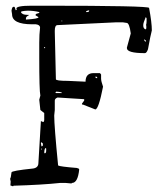

<svg xmlns="http://www.w3.org/2000/svg" viewBox="-20 -648 555 676"><path d="M90.8 -627.9H135.7Q504.9 -627.9 504.9 -620.1Q514.6 -568.4 514.6 -541Q509.8 -523.4 501 -474.6Q496.1 -460.9 490.2 -460.9Q426.8 -460.9 426.8 -478.5V-480.5L440.4 -530.3Q435.5 -567.4 425.8 -567.4L413.1 -569.3H386.7L182.6 -559.6Q172.9 -559.6 172.9 -540V-535.2L176.8 -369.1Q176.8 -363.3 218.8 -363.3L281.2 -360.4Q281.2 -390.6 309.6 -390.6H332L335.9 -385.7V-371.1Q335.9 -362.3 342.8 -342.8Q327.1 -262.7 315.4 -262.7L273.4 -279.3L268.6 -280.3V-283.2L276.4 -293.9V-298.8L182.6 -304.7Q172.9 -300.8 172.9 -293.9V-260.7L170.9 -241.2Q170.9 -204.1 184.6 -65.4Q190.4 -61.5 251 -56.6L252.9 -55.7Q258.8 -54.7 258.8 -50.8Q253.9 -3.9 233.4 -3.9H232.4V-2L210.9 -3.9H191.4Q128.9 2.9 27.3 5.9L26.4 7.8H25.4L16.6 4.9L17.6 -8.8L15.6 -18.6Q18.6 -22.5 20.5 -41Q20.5 -46.9 96.7 -54.7Q115.2 -57.6 115.2 -74.2L124 -221.7L130.9 -218.8H133.8L135.7 -224.6V-250L122.1 -260.7L118.2 -296.9L122.1 -311.5Q118.2 -328.1 118.2 -446.3V-498Q118.2 -527.3 121.1 -550.8Q121.1 -560.5 106.4 -562.5H92.8Q22.5 -562.5 22.5 -597.7L20.5 -610.4Q22.5 -624 27.3 -624H30.3Q32.2 -624 35.2 -612.3H37.1L39.1 -615.2V-617.2H37.1Q37.1 -627.9 90.8 -627.9ZM283.2 -607.4V-605.5H286.1Q293 -605.5 293.9 -609.4V-611.3H291Q283.2 -609.4 283.2 -607.4ZM53.7 -605.5Q57.6 -595.7 76.2 -595.7H81.1V-593.8Q71.3 -589.8 71.3 -583V-579.1H72.3Q115.2 -582 115.2 -586.9V-587.9L105.5 -593.8V-596.7Q105.5 -599.6 118.2 -602.5V-605.5Q98.6 -610.4 78.1 -610.4Q53.7 -609.4 53.7 -605.5ZM496.1 -584 493.2 -587.9Q484.4 -567.4 484.4 -560.5V-557.6Q484.4 -548.8 491.2 -544.9H493.2L495.1 -547.9V-557.6L494.1 -559.6Q496.1 -565.4 496.1 -573.2ZM199.2 -575.2H196.3V-573.2H199.2ZM489.3 -508.8H487.3V-507.8Q489.3 -502.9 491.2 -502H494.1V-503.9Q493.2 -505.9 490.2 -507.8ZM138.7 -482.4H135.7V-478.5H138.7ZM320.3 -377.9H315.4V-376L319.3 -373H322.3V-375ZM177.7 -325.2 174.8 -321.3 177.7 -320.3H198.2Q198.2 -324.2 179.7 -325.2ZM126 -147.5 124 -144.5 126 -132.8H127.9L130.9 -135.7V-142.6ZM142.6 -125 139.6 -127Q135.7 -120.1 135.7 -111.3L136.7 -108.4H138.7Q142.6 -109.4 142.6 -118.2ZM127.9 -125H126V-121.1H127.9Z"/></svg>

Font: Love Ya Like A Sister
Style: Regular
Weight: 400
Designer: Kimberly Geswein
Foundry: Kimberly Geswein
Version: Version 1.002 2007